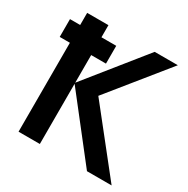

<svg xmlns="http://www.w3.org/2000/svg" viewBox="-162 -856 976 999"><g transform="rotate(30 326.0 -357.0)"><path d="M80.1 -534.2V0H208V-361.8L491.2 0H639.2L346.2 -369.1L625 -713.9H485.8L208 -368.2V-534.2H296.9V-641.1H208V-713.9H80.1V-641.1H19V-534.2Z"/></g></svg>

Font: Noto Reveo Sans
Style: Regular
Weight: 600
Designer: Monotype Design Team
Foundry: Monotype Imaging Inc.
Version: Version 2.007